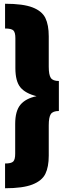

<svg xmlns="http://www.w3.org/2000/svg" viewBox="-20 -862 334 1024"><path d="M240 -668V-506Q240 -463 251 -446.5Q262 -430 294 -430V-270Q262 -270 251 -253.5Q240 -237 240 -194V-32Q240 28 222 65Q204 102 153 122Q102 142 7 142V10Q40 10 50.5 -0.5Q61 -11 61 -42V-201Q61 -270 89 -303.5Q117 -337 175 -349Q115 -364 88.5 -396.5Q62 -429 62 -499V-658Q62 -689 51.5 -699.5Q41 -710 7 -710V-842Q103 -842 153.5 -822.5Q204 -803 222 -766Q240 -729 240 -668Z"/></svg>

Font: Fira Sans Condensed Black
Style: Regular
Weight: 900
Width: 3
Designer: Carrois Corporate & Edenspiekermann AG
Foundry: Carrois Corporate GbR & Edenspiekermann AG
Version: Version 4.203